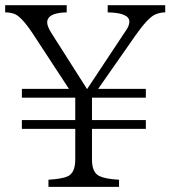

<svg xmlns="http://www.w3.org/2000/svg" viewBox="-20 -735 661 745"><path d="M621.1 -687Q599.6 -687 580.1 -677.7Q553.2 -664.6 506.8 -599.1L360.8 -390.1H545.9V-356H336.9V-269H545.9V-234.9H336.9V-115.7Q336.9 -65.4 365.7 -51.8Q389.6 -40.5 441.9 -37.6V-9.8H168V-37.6Q221.7 -41 242.7 -50.8Q272 -64.5 272 -115.7V-234.9H64.9V-269H272V-356H64.9V-390.1H247.6L105 -607.9Q61 -673.3 34.2 -681.6Q19 -687 0 -687V-714.8H238.8V-687Q163.1 -685.5 163.1 -647.9Q163.1 -632.3 181.2 -604L317.9 -389.2L469.7 -618.2Q481.9 -635.7 481.9 -650.9Q481.9 -685.5 397.9 -687V-714.8H621.1Z"/></svg>

Font: I.Ming
Style: Regular
Weight: 400
Designer: Ichiten Fonts Project
Version: Version 6.11; Dec 27, 2019